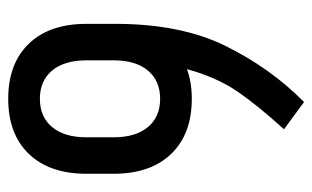

<svg xmlns="http://www.w3.org/2000/svg" viewBox="-170 -590 778 479"><g transform="rotate(-90 219.5 -351.0)"><path d="M399 -457V-453Q399 -289 343.5 -177Q288 -65 204 18L136 -32Q196 -98 231 -149.5Q266 -201 286 -274Q253 -262 212 -262Q124 -262 74.5 -313.5Q25 -365 25 -457V-525Q25 -617 74.5 -668.5Q124 -720 212 -720Q300 -720 349.5 -668.5Q399 -617 399 -525ZM308 -457V-525Q308 -580 282.5 -610.5Q257 -641 212 -641Q167 -641 141.5 -610.5Q116 -580 116 -525V-457Q116 -402 141.5 -371.5Q167 -341 212 -341Q257 -341 282.5 -371.5Q308 -402 308 -457Z"/></g></svg>

Font: Akshar
Style: Regular
Weight: 400
Designer: Tall Chai
Foundry: Tall Chai
Version: Version 1.000